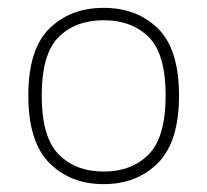

<svg xmlns="http://www.w3.org/2000/svg" viewBox="-20 -766 527 488"><path d="M243.5 -298Q159 -298 105.5 -351.8Q52 -405.5 52 -523Q52 -641 105.5 -693.5Q159 -746 243.5 -746Q328 -746 381.5 -693.5Q435 -641 435 -523Q435 -405.5 381.5 -351.8Q328 -298 243.5 -298ZM243.5 -330Q315 -330 358 -373.8Q401 -417.5 401 -523Q401 -629 358 -671.8Q315 -714.5 243.5 -714.5Q172 -714.5 129 -671.8Q86 -629 86 -523Q86 -417.5 129 -373.8Q172 -330 243.5 -330Z"/></svg>

Font: Encode Sans Semi Expanded Thin
Style: Regular
Weight: 100
Width: 6
Designer: Multiple Designers
Foundry: Impallari Type
Version: Version 3.000; ttfautohint (v1.8.3) -l 8 -r 50 -G 200 -x 14 